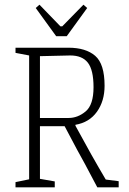

<svg xmlns="http://www.w3.org/2000/svg" viewBox="-20 -797 549 817"><path d="M46 -22 104 -34V-561L46 -572V-594H271Q345 -594 385 -559.5Q425 -525 425 -432Q425 -367 392.5 -321.5Q360 -276 301 -266V-262Q369 -136 430 -33L485 -26V0H394L341 -100Q317 -142 255 -260H150V-36L213 -25V0H46ZM272 -295Q311 -295 344.5 -323Q378 -351 378 -426Q378 -499 354 -530Q330 -561 279 -561L150 -558V-295ZM132 -763 148 -777 237 -685H245L335 -777L351 -763L264 -643H219Z"/></svg>

Font: Grenze ExtraLight
Style: Regular
Weight: 275
Designer: Renata Polastri
Foundry: Omnibus-Type
Version: Version 1.002; ttfautohint (v1.8)